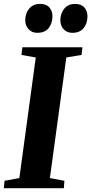

<svg xmlns="http://www.w3.org/2000/svg" viewBox="-32 -992 481 1012"><path d="M-12 0 -8 -39 70 -53.5 156.5 -689 81 -702.5 86 -743H402.5L398 -702.5L317.5 -689L231 -53.5L307.5 -39L304.5 0ZM164.5 -819Q136 -819 118.5 -838.2Q101 -857.5 101 -886.5Q102 -924 123 -947.8Q144 -971.5 179 -971.5Q212.5 -971.5 228.8 -952.2Q245 -933 244.5 -905Q244 -868 224 -843.5Q204 -819 164.5 -819ZM349 -819Q320.5 -819 303.2 -838.2Q286 -857.5 286 -886.5Q287 -924 308 -947.8Q329 -971.5 363.5 -971.5Q396.5 -971.5 413 -952.2Q429.5 -933 429 -905Q428.5 -868 408.5 -843.5Q388.5 -819 349 -819Z"/></svg>

Font: Merriweather 60pt ExtraBold
Style: Italic
Weight: 800
Italic angle: -7.8°
Version: Version 2.101